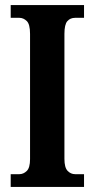

<svg xmlns="http://www.w3.org/2000/svg" viewBox="-20 -734 371 754"><path d="M22 0V-50H56Q72 -50 85 -62.5Q98 -75 98 -109V-601Q98 -639 85 -651.5Q72 -664 56 -664H22V-714H310V-664H275Q256 -664 244.5 -651Q233 -638 233 -601V-110Q233 -76 245.5 -63Q258 -50 275 -50H310V0Z"/></svg>

Font: Noto Serif Hebrew ExtraCondensed
Style: Bold
Weight: 700
Width: 2
Designer: Monotype Design Team
Foundry: Monotype Imaging Inc.
Version: Version 2.004; ttfautohint (v1.8.4.7-5d5b)